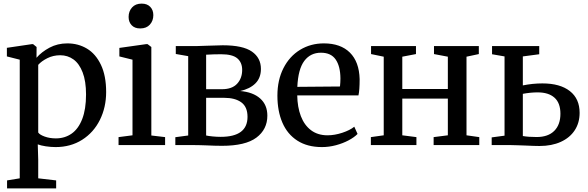

<svg xmlns="http://www.w3.org/2000/svg" viewBox="-20 -801 3246 1060"><path d="M287 11Q261 11 233 6.8Q205 2.5 188.5 -4L191 80.5V183.5L290 195V239H19V195L89 183.5V-471.5L18 -489.5V-537L157 -557.5H162.5L182 -541.5L181.5 -482Q209 -514 253.2 -537.8Q297.5 -561.5 352 -561.5Q412 -561.5 460.2 -532.5Q508.5 -503.5 537.2 -443.2Q566 -383 566 -293Q566 -208.5 531.5 -139Q497 -69.5 433.5 -29.2Q370 11 287 11ZM191 -443V-69.5Q199 -57 226.8 -47Q254.5 -37 288.5 -37Q337.5 -37 375 -63Q412.5 -89 433.8 -143.5Q455 -198 455 -279.5Q455 -353 436.2 -401.5Q417.5 -450 385.5 -473Q353.5 -496 312.5 -496Q274 -496 241.5 -479.8Q209 -463.5 191 -443Z M634.5 -44 711.5 -54V-471.5L639 -489.5V-536.5L788 -557.5H794.5L815.5 -541.5V-53L891.5 -44V0H634.5ZM753.5 -644Q723.5 -644 706.8 -661.8Q690 -679.5 690 -707.5Q690 -738.5 709 -759.8Q728 -781 761.5 -781H762.5Q792.5 -781 809.5 -763.2Q826.5 -745.5 826.5 -717.5Q826.5 -686.5 807.5 -665.2Q788.5 -644 754.5 -644Z M1117 1.5Q1101.5 1 1084.8 0.5Q1068 0 1052.5 0H948V-43.5L1019 -53V-491L950.5 -503V-546.5H1060.5Q1073.5 -546.5 1121.5 -548.5Q1194 -551 1210 -551Q1321 -551 1370.8 -516.2Q1420.5 -481.5 1420.5 -420.5Q1420.5 -371 1390.2 -340.8Q1360 -310.5 1306 -298.5Q1377 -292.5 1416.5 -257.2Q1456 -222 1456 -162.5Q1456 -86.5 1395.5 -41.2Q1335 4 1205.5 4Q1167 4 1117 1.5ZM1205 -308.5Q1261.5 -308.5 1289.2 -338.8Q1317 -369 1317 -415Q1317 -456 1290.2 -478.8Q1263.5 -501.5 1201 -501.5Q1160.5 -501.5 1118 -499V-308.5ZM1346.5 -156Q1346.5 -211 1312.2 -236Q1278 -261 1217.5 -261H1118V-53Q1131 -50 1153.5 -47.8Q1176 -45.5 1198.5 -45.5Q1346.5 -45.5 1346.5 -156Z M1511.5 -273Q1511.5 -359 1544.8 -424.5Q1578 -490 1636.5 -525.8Q1695 -561.5 1768 -561.5Q1860.5 -561.5 1911.8 -510.5Q1963 -459.5 1965.5 -364.5Q1965.5 -302.5 1959 -274.5H1621Q1622 -209.5 1641 -159.8Q1660 -110 1697.2 -82Q1734.5 -54 1788 -54Q1827.5 -54 1869.8 -68Q1912 -82 1936 -101.5L1954 -61.5Q1936 -43 1904.5 -26.2Q1873 -9.5 1834.5 0.8Q1796 11 1757.5 11Q1677 11 1621.8 -24.5Q1566.5 -60 1539 -124Q1511.5 -188 1511.5 -273ZM1857 -323.5Q1859.5 -347 1859.5 -368Q1859 -435 1833.2 -472.5Q1807.5 -510 1752 -510Q1694 -510 1660 -464.8Q1626 -419.5 1621.5 -321.5Z M2279 0H2027.5V-44L2098.5 -54V-488L2028.5 -502.5V-546.5H2276.5V-502.5L2201 -488V-309.5H2452.5V-488L2376 -502.5V-546.5H2623.5V-502.5L2555.5 -488V-54L2626 -44V0H2374V-44L2452.5 -54V-256.5H2201V-54L2279 -44Z M2694.5 0V-42.5L2765.5 -52V-489.5L2696.5 -501.5V-546.5H2957V-501.5L2866.5 -489.5V-329.5Q2920.5 -340.5 2974.5 -340.5Q3072 -340.5 3126 -298.2Q3180 -256 3180 -178Q3180 -123 3153 -81.8Q3126 -40.5 3076 -17.8Q3026 5 2958.5 5Q2931.5 5 2880.5 2.5Q2865 2 2838.5 1Q2812 0 2800.5 0ZM3074 -173Q3074 -232.5 3041.2 -261.8Q3008.5 -291 2948.5 -291Q2909.5 -291 2866.5 -283V-50Q2897 -44.5 2942.5 -44.5Q3006 -44.5 3040 -78.5Q3074 -112.5 3074 -173Z"/></svg>

Font: Merriweather 12pt
Style: Regular
Weight: 400
Designer: Eben Sorkin
Foundry: Eben Sorkin
Version: Version 2.100